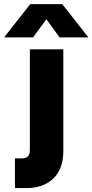

<svg xmlns="http://www.w3.org/2000/svg" viewBox="-104 -746 460 958"><path d="M47 -725.5H206.5L337 -559.5H193L127.5 -650L61 -559.5H-83.5ZM-29.5 44.5H1.5Q23.5 44.5 34.2 35Q45 25.5 45 1.5V-500H212V7.5Q212 96.5 162.2 144.5Q112.5 192.5 27.5 192.5H-29.5Z"/></svg>

Font: Overused Grotesk ExtraBold
Style: Regular
Weight: 800
Version: Version 0.004